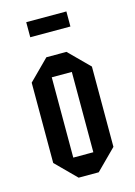

<svg xmlns="http://www.w3.org/2000/svg" viewBox="-104 -713 541 770"><g transform="rotate(-15 166.5 -328.5)"><path d="M125 0 41.7 -83.3V-416.7L125 -500H208.3L291.7 -416.7V-83.3L208.3 0ZM125 -83.3H208.3V-416.7H125ZM83.3 -594.2V-656.7H250V-594.2Z"/></g></svg>

Font: Yulong
Style: Regular
Weight: 400
Designer: GGBotNet
Foundry: f0n7.com
Version: 1.00